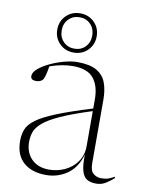

<svg xmlns="http://www.w3.org/2000/svg" viewBox="-85 -802 668 873"><g transform="rotate(10 249.5 -365.5)"><path d="M419 9Q394 9 377.2 -0.5Q360.5 -10 352.8 -36.5Q345 -63 346.5 -113Q329 -50.5 285.5 -20.2Q242 10 188.5 10Q121.5 10 83.5 -24Q45.5 -58 45.5 -122.5Q45.5 -152.5 55 -176.5Q64.5 -200.5 94.8 -222.8Q125 -245 185.5 -269.5Q246 -294 347.5 -325V-367.5Q347.5 -429 319.2 -464Q291 -499 224 -499Q173.5 -499 117.5 -479Q114 -455 109.2 -437.8Q104.5 -420.5 100 -415Q89.5 -403 69 -403Q44.5 -403 44.5 -422Q44.5 -439 65 -456.5Q85.5 -474 116.8 -488.5Q148 -503 181.2 -511.8Q214.5 -520.5 240.5 -520.5Q298 -520.5 329.5 -502.2Q361 -484 373.5 -450.8Q386 -417.5 386 -372.5V-80Q386 -44 401.8 -31.5Q417.5 -19 437.5 -19Q454.5 -19 466.5 -22.2Q478.5 -25.5 499 -37V-30Q480 -13 461.2 -2Q442.5 9 419 9ZM86.5 -125.5Q86.5 -76.5 116.2 -46.5Q146 -16.5 197 -16.5Q237 -16.5 271.2 -33Q305.5 -49.5 326.5 -79.8Q347.5 -110 347.5 -150.5V-313Q258 -284.5 205.5 -260.8Q153 -237 127.5 -215.2Q102 -193.5 94.2 -171.8Q86.5 -150 86.5 -125.5ZM215 -741Q254 -741 280 -715Q306 -689 306 -650.5Q306 -612 280 -586Q254 -560 215 -560Q176 -560 150 -586Q124 -612 124 -650.5Q124 -689 150 -715Q176 -741 215 -741ZM215 -578Q246 -578 265.8 -598.5Q285.5 -619 285.5 -650.5Q285.5 -682 265.8 -702.5Q246 -723 215 -723Q184.5 -723 164.5 -702.5Q144.5 -682 144.5 -650.5Q144.5 -619 164.5 -598.5Q184.5 -578 215 -578Z"/></g></svg>

Font: Newsreader Display ExtraLight
Style: Regular
Weight: 275
Designer: Hugues Gentile
Foundry: Production Type
Version: Version 1.001